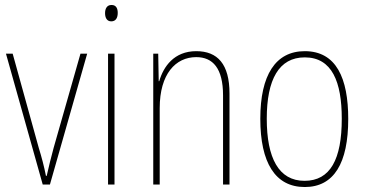

<svg xmlns="http://www.w3.org/2000/svg" viewBox="-20 -743 1473 773"><path d="M152 0H181L331 -527H304L196 -148C185 -108 177 -74 168 -35H165C157 -75 148 -109 136 -148L31 -527H4Z M429 -723C409 -723 403 -706 403 -690C403 -672 410 -657 428 -657C446 -657 454 -671 454 -691C454 -707 449 -723 429 -723ZM441 -527H415V0H441Z M770 -537C681 -537 638 -475 621 -416H619L617 -527H597V0H623V-308C623 -445 687 -513 770 -513C837 -513 878 -468 878 -359V0H904V-366C904 -485 856 -537 770 -537Z M1382 -264C1382 -428 1334 -537 1207 -537C1089 -537 1028 -440 1028 -265C1028 -88 1088 10 1207 10C1325 10 1382 -87 1382 -264ZM1054 -265C1054 -423 1103 -512 1207 -512C1317 -512 1356 -413 1356 -265C1356 -102 1310 -15 1206 -15C1102 -15 1054 -107 1054 -265Z"/></svg>

Font: Noto Sans Arabic UI Cn Th
Style: Regular
Weight: 100
Width: 3
Designer: Monotype Design Team, Nadine Chahine and Nizar Qandah
Foundry: Monotype Imaging Inc.
Version: Version 2.010